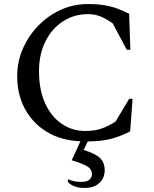

<svg xmlns="http://www.w3.org/2000/svg" viewBox="-20 -690 762 950"><path d="M381 210Q410 210 422.5 199Q435 188 435 171Q435 149 414.5 135Q394 121 335 103L378 9Q281 5 211 -38Q141 -81 103 -152Q65 -223 65 -313Q65 -385 93 -449Q121 -513 169.5 -563Q218 -613 281 -641.5Q344 -670 415 -670Q466 -670 501 -663.5Q536 -657 563.5 -646.5Q591 -636 619 -622L625 -444H607L538 -574Q504 -598 476.5 -609Q449 -620 415 -620Q346 -620 291 -584Q236 -548 204.5 -484.5Q173 -421 173 -338Q173 -245 203.5 -178.5Q234 -112 286 -77Q338 -42 401 -42Q453 -42 488.5 -56Q524 -70 552 -89L619 -201H636L624 -40Q582 -18 535 -4.5Q488 9 414 10L394 52Q452 70 475 92Q498 114 498 153Q498 190 472 215Q446 240 399 240Q344 240 316 211V198H320Q346 210 381 210Z"/></svg>

Font: Spectral Medium
Style: Regular
Weight: 500
Designer: Jean-Baptiste Levee
Foundry: Production Type
Version: Version 2.001